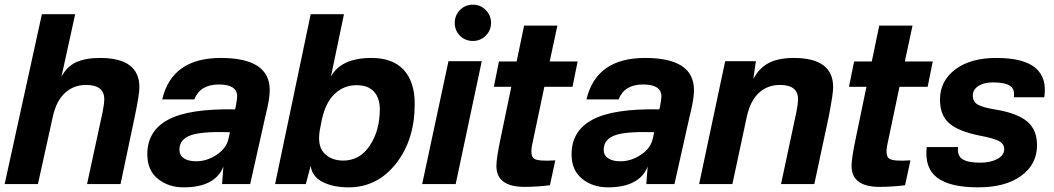

<svg xmlns="http://www.w3.org/2000/svg" viewBox="-22 -791 4529 825"><path d="M301 -730 242 -461Q265 -505 305 -523.5Q345 -542 408 -542Q577 -542 577 -416Q577 -385 557 -290L496 0H352L419 -310Q426 -345 426 -365Q426 -426 347 -426Q295 -426 257.5 -392Q220 -358 205 -290L141 0H-2L158 -730Z M1137 -404Q1137 -365 1120 -299L1053 0H932L938 -75Q902 14 767 14Q702 14 656.5 -22.5Q611 -59 611 -128Q611 -229 701 -277Q791 -325 988 -321L991 -333Q997 -365 997 -377Q997 -428 918 -428Q838 -428 813 -364H675Q717 -542 927 -542Q1137 -542 1137 -404ZM749 -147Q749 -124 768 -111Q787 -98 821 -98Q866 -98 907.5 -125Q949 -152 959 -192L966 -223Q845 -227 797 -209.5Q749 -192 749 -147Z M1456 -730 1400 -462Q1444 -542 1574 -542Q1666 -542 1713 -490.5Q1760 -439 1760 -345Q1760 -190 1679.5 -88Q1599 14 1476 14Q1409 14 1363.5 -9.5Q1318 -33 1313 -79L1292 0H1160L1313 -730ZM1354 -242Q1339 -168 1369.5 -134.5Q1400 -101 1453 -101Q1524 -101 1567 -165.5Q1610 -230 1610 -322Q1610 -369 1585 -397Q1560 -425 1510 -425Q1456 -425 1416.5 -388Q1377 -351 1361 -277Z M2048 -528 1936 0H1792L1905 -528ZM1932 -693Q1932 -725 1954.5 -748Q1977 -771 2010 -771Q2042 -771 2065 -748Q2088 -725 2088 -693Q2088 -660 2065 -637.5Q2042 -615 2010 -615Q1977 -615 1954.5 -637.5Q1932 -660 1932 -693Z M2265 -171Q2255 -122 2272.5 -109.5Q2290 -97 2364 -102L2341 5Q2283 12 2232 12Q2111 12 2111 -78Q2111 -113 2131 -206L2175 -418H2100L2122 -527H2198L2230 -681H2373L2340 -527H2460L2438 -418H2317Z M2960 -404Q2960 -365 2943 -299L2876 0H2755L2761 -75Q2725 14 2590 14Q2525 14 2479.5 -22.5Q2434 -59 2434 -128Q2434 -229 2524 -277Q2614 -325 2811 -321L2814 -333Q2820 -365 2820 -377Q2820 -428 2741 -428Q2661 -428 2636 -364H2498Q2540 -542 2750 -542Q2960 -542 2960 -404ZM2572 -147Q2572 -124 2591 -111Q2610 -98 2644 -98Q2689 -98 2730.5 -125Q2772 -152 2782 -192L2789 -223Q2668 -227 2620 -209.5Q2572 -192 2572 -147Z M3226 -528 3215 -452Q3241 -500 3282.5 -521Q3324 -542 3389 -542Q3558 -542 3558 -416Q3558 -388 3539 -290L3477 0H3334L3400 -310Q3407 -345 3407 -365Q3407 -426 3329 -426Q3276 -426 3239 -392Q3202 -358 3187 -290L3125 0H2982L3094 -528Z M3791 -171Q3781 -122 3798.5 -109.5Q3816 -97 3890 -102L3867 5Q3809 12 3758 12Q3637 12 3637 -78Q3637 -113 3657 -206L3701 -418H3626L3648 -527H3724L3756 -681H3899L3866 -527H3986L3964 -418H3843Z M4259 -542Q4378 -542 4428 -498.5Q4478 -455 4465 -373H4334Q4340 -408 4317.5 -422.5Q4295 -437 4245 -437Q4206 -437 4182 -421.5Q4158 -406 4158 -380Q4158 -354 4179.5 -341.5Q4201 -329 4257 -320Q4348 -305 4391 -269.5Q4434 -234 4434 -167Q4434 -85 4366 -35.5Q4298 14 4181 14Q4060 14 4005 -27.5Q3950 -69 3960 -159H4095Q4090 -123 4113 -107.5Q4136 -92 4190 -92Q4234 -92 4263.5 -108Q4293 -124 4293 -150Q4293 -173 4270 -185Q4247 -197 4189 -208Q4098 -226 4057.5 -260.5Q4017 -295 4017 -363Q4017 -443 4082.5 -492.5Q4148 -542 4259 -542Z"/></svg>

Font: Nacelle Bold
Style: Italic
Weight: 700
Italic angle: -12°
Designer: Sora Sagano
Foundry: Sora Sagano
Version: Version 1.000;FEAKit 1.0